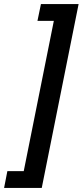

<svg xmlns="http://www.w3.org/2000/svg" viewBox="-62 -780 404 938"><path d="M322 -760 142 138H-42L-26 56H54L201 -678H121L138 -760Z"/></svg>

Font: IBM Plex Sans Condensed SemiBold
Style: Italic
Weight: 600
Width: 3
Italic angle: -11°
Designer: Mike Abbink, Paul van der Laan, Pieter van Rosmalen
Foundry: Bold Monday
Version: Version 1.3